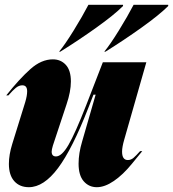

<svg xmlns="http://www.w3.org/2000/svg" viewBox="-20 -767 720 799"><path d="M200 -520Q233 -520 254 -497Q275 -474 275 -428Q275 -386 257 -333L200 -161Q195 -144 195 -136Q195 -116 213 -116Q237 -116 265 -164Q293 -212 339 -330L408 -508H589L497 -186Q488 -155 488 -136Q488 -101 512 -101Q525 -101 535.5 -110Q546 -119 563 -138H572Q566 -131 529 -85.5Q492 -40 454 -14Q416 12 383 12Q350 12 328.5 -12.5Q307 -37 307 -86Q307 -129 322 -179L378 -373H369L348 -319Q281 -147 221.5 -67.5Q162 12 100 12Q62 12 39.5 -13Q17 -38 17 -85Q17 -123 31 -168L85 -342Q93 -369 93 -387Q93 -412 73 -412Q59 -412 46 -401.5Q33 -391 15 -370H6Q61 -439 106.5 -479.5Q152 -520 200 -520ZM348 -747H492V-742Q455 -705 381.5 -652.5Q308 -600 231 -552H226Q250 -581 286.5 -640Q323 -699 348 -747ZM536 -747H680V-742Q643 -705 569.5 -652.5Q496 -600 419 -552H414Q438 -581 474.5 -640Q511 -699 536 -747Z"/></svg>

Font: Nyght Serif Dark Italic
Style: Regular
Weight: 800
Italic angle: -16°
Designer: Maksym Kobuzan
Version: Version 0.400